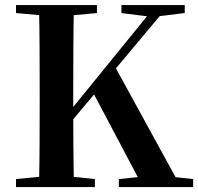

<svg xmlns="http://www.w3.org/2000/svg" viewBox="-20 -761 807 781"><path d="M138.6 0Q140.6 -85.2 141 -171.8Q141.4 -258.5 141.4 -346.1V-393.6Q141.4 -481.3 141 -567.7Q140.6 -654.1 138.6 -740.5H280.6Q278.9 -655.6 278.4 -568.4Q277.9 -481.3 277.9 -393.6V-314.3Q277.9 -246.9 278.4 -166.8Q278.9 -86.6 280.6 0ZM45.1 0V-32.6L198.2 -47.3H225.2L366 -32.6V0ZM45.1 -707.9V-740.5H374.3V-707.9L225.2 -694.2H198.2ZM463.4 0V-32.6L605.9 -47.3H628.5L765.7 -32.6V0ZM474 -707.9V-740.5H731.4V-707.9L619.9 -694.2L592.4 -692.9ZM206.2 -190.2 203.7 -255.1H221.6L244.9 -285.3L615 -740.5H667.3ZM561.9 0 355.8 -389.9 445.2 -494.7 716.2 0Z"/></svg>

Font: Noto Serif JP
Style: Regular
Weight: 200
Designer: Ryoko NISHIZUKA 西塚涼子 (kana & ideographs); Frank Grießhammer (Latin, Greek & Cyrillic); Wenlong ZHANG 张文龙 (bopomofo); San
Foundry: Adobe
Version: Version 2.001;hotconv 1.1.0;makeotfexe 2.6.0